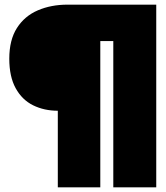

<svg xmlns="http://www.w3.org/2000/svg" viewBox="-20 -730 713 827"><path d="M229 77V-253Q170 -253 122.5 -276.5Q75 -300 47.5 -350Q20 -400 20 -477Q20 -558 53 -609.5Q86 -661 143 -685.5Q200 -710 271 -710H653V77H468V-553H412V77Z"/></svg>

Font: Kanit ExtraBold
Style: Regular
Weight: 800
Designer: Katatrad Team
Foundry: CadsonDemak
Version: Version 2.000; ttfautohint (v1.8.3)